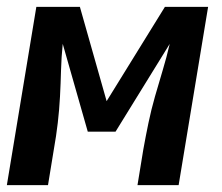

<svg xmlns="http://www.w3.org/2000/svg" viewBox="-27 -540 647 560"><path d="M-7 0 79 -520H206L284 -245L454 -520H580L494 0H374L391 -104Q398 -143 406 -181.5Q414 -220 425 -258.5Q436 -297 447.5 -335Q459 -373 468 -412L310 -156H229L156 -412Q152 -373 151 -335Q150 -297 148 -258.5Q146 -220 141.5 -181.5Q137 -143 130 -104L113 0Z"/></svg>

Font: Iosevka SS04 Extended Oblique
Style: Bold
Weight: 700
Width: 7
Italic angle: -9°
Monospace: yes
Designer: Belleve Invis
Foundry: Belleve Invis
Version: Version 19.0.0; ttfautohint (v1.8.4)